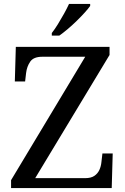

<svg xmlns="http://www.w3.org/2000/svg" viewBox="-20 -951 632 971"><path d="M36 0V-40L411 -664H194Q150 -664 133 -639.5Q116 -615 112 -582L107 -539H55L60 -714H534V-673L158 -50H410Q440 -50 457 -61.5Q474 -73 482.5 -91.5Q491 -110 493 -132L498 -175H550L545 0ZM242 -784Q257 -803 273 -829Q289 -855 304 -882Q319 -909 329 -931H436V-921Q427 -908 409 -888Q391 -868 368.5 -846Q346 -824 323 -804.5Q300 -785 280 -771H242Z"/></svg>

Font: Noto Serif Armenian
Style: Regular
Weight: 400
Designer: Monotype Design Team
Foundry: Monotype Imaging Inc.
Version: Version 2.007